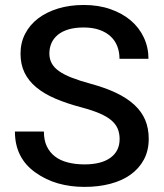

<svg xmlns="http://www.w3.org/2000/svg" viewBox="-20 -741 658 772"><path d="M320 10.5Q263 10.5 213.8 -3.5Q164.5 -17.5 123 -47Q40 -105.5 40 -212H156.5Q156.5 -177.5 168.2 -152.8Q180 -128 201.2 -111.8Q222.5 -95.5 252.8 -87.8Q283 -80 320 -80Q387.5 -80 424.2 -106.8Q461 -133.5 461 -182Q461 -205 453.2 -223.5Q445.5 -242 428 -257Q410.5 -272 381.8 -284.5Q353 -297 310.5 -308.5Q249.5 -324.5 203.2 -344.2Q157 -364 125.8 -390Q94.5 -416 78.5 -449.2Q62.5 -482.5 62.5 -525.5Q62.5 -569 81 -605Q99.5 -641 133.2 -666.8Q167 -692.5 213.8 -706.8Q260.5 -721 317 -721Q376 -721 424 -704.2Q472 -687.5 506 -658.5Q540 -629.5 558.5 -589.8Q577 -550 577 -504.5H460.5Q460.5 -531.5 451.8 -554.5Q443 -577.5 425.2 -594.2Q407.5 -611 380.2 -620.8Q353 -630.5 316 -630.5Q281.5 -630.5 255.5 -622.8Q229.5 -615 212.5 -601Q195.5 -587 187 -567.8Q178.5 -548.5 178.5 -526Q178.5 -504 187.8 -486.8Q197 -469.5 217 -455.2Q237 -441 268.2 -428.8Q299.5 -416.5 343.5 -404.5Q403 -388.5 447 -367.5Q491 -346.5 520.2 -319.5Q549.5 -292.5 563.8 -258.8Q578 -225 578 -183Q578 -135.5 558.5 -99.2Q539 -63 504.5 -38.5Q470 -14 422.8 -1.8Q375.5 10.5 320 10.5Z"/></svg>

Font: Roberto Sans Medium
Style: Regular
Weight: 500
Designer: Google (font) & Cristiano Sobral (main changes)
Version: Version 1.000;October 12, 2021;FontCreator 14.0.0.2814 64-bi